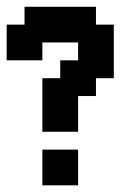

<svg xmlns="http://www.w3.org/2000/svg" viewBox="-20 -556 415 576"><path d="M214.3 -107.1V0H107.1V-107.1ZM160.7 -321.4V-375H214.3V-428.6H107.1V-375H0V-482.1H53.6V-535.7H267.9V-482.1H321.4V-321.4H267.9V-267.9H214.3V-160.7H107.1V-321.4Z"/></svg>

Font: Jersey 10
Style: Regular
Weight: 400
Designer: Sarah Cadigan-Fried
Version: Version 1.000